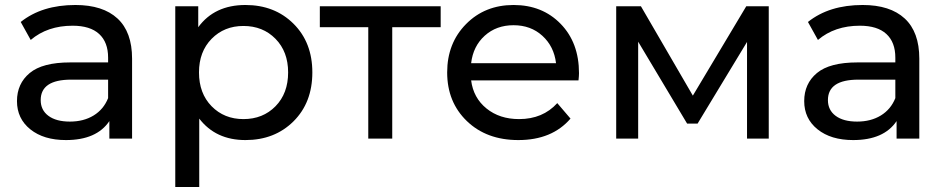

<svg xmlns="http://www.w3.org/2000/svg" viewBox="-20 -555 3782 769"><path d="M282 -535Q392 -535 450.5 -481Q509 -427 509 -320V0H418V-70Q367 6 244 6Q155 6 101.5 -37Q48 -80 48 -150Q48 -220 99 -262.5Q150 -305 261 -305H413V-324Q413 -386 377 -419Q341 -452 271 -452Q170 -452 103 -395L63 -467Q148 -535 282 -535ZM413 -162V-236H265Q143 -236 143 -154Q143 -114 174 -91Q205 -68 260 -68Q315 -68 355 -92.5Q395 -117 413 -162Z M963 -535Q1080 -535 1155.5 -460Q1231 -385 1231 -265Q1231 -144 1155.5 -69Q1080 6 963 6Q844 6 778 -80V194H682V-530H774V-446Q839 -535 963 -535ZM955 -78Q1033 -78 1083.5 -129.5Q1134 -181 1134 -265Q1134 -348 1083.5 -399.5Q1033 -451 955 -451Q878 -451 827.5 -399.5Q777 -348 777 -265Q777 -181 827.5 -129.5Q878 -78 955 -78Z M1745 -530V-446H1551V0H1455V-446H1261V-530Z M2299 -262Q2299 -251 2297 -233H1867Q1876 -163 1928.5 -120.5Q1981 -78 2059 -78Q2154 -78 2212 -142L2265 -80Q2191 6 2056 6Q1929 6 1850 -70Q1771 -146 1771 -265Q1771 -382 1846.5 -458.5Q1922 -535 2037 -535Q2152 -535 2225.5 -459.5Q2299 -384 2299 -262ZM1867 -302H2207Q2199 -369 2152.5 -411.5Q2106 -454 2037 -454Q1968 -454 1921.5 -412Q1875 -370 1867 -302Z M2969 -530H3059V0H2972V-387L2774 -60H2732L2536 -388V0H2448V-530H2547L2755 -172Z M3435 -535Q3545 -535 3603.5 -481Q3662 -427 3662 -320V0H3571V-70Q3520 6 3397 6Q3308 6 3254.5 -37Q3201 -80 3201 -150Q3201 -220 3252 -262.5Q3303 -305 3414 -305H3566V-324Q3566 -386 3530 -419Q3494 -452 3424 -452Q3323 -452 3256 -395L3216 -467Q3301 -535 3435 -535ZM3566 -162V-236H3418Q3296 -236 3296 -154Q3296 -114 3327 -91Q3358 -68 3413 -68Q3468 -68 3508 -92.5Q3548 -117 3566 -162Z"/></svg>

Font: Montserrat
Style: Regular
Weight: 500
Designer: Julieta Ulanovsky
Foundry: Julieta Ulanovsky
Version: Version 7.200;PS 007.200;hotconv 1.0.88;makeotf.lib2.5.64775